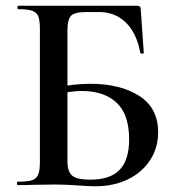

<svg xmlns="http://www.w3.org/2000/svg" viewBox="-20 -645 622 669"><path d="M249 1Q235 0 213.5 -1Q192 -2 166 -2L94 -1Q75 0 42 0Q39 0 39 -6Q39 -12 42 -12Q76 -12 91.5 -17Q107 -22 113 -36.5Q119 -51 119 -81V-544Q119 -574 113.5 -588Q108 -602 92 -607.5Q76 -613 43 -613Q41 -613 41 -619Q41 -625 43 -625H453Q465 -625 468 -621.5Q471 -618 471 -604L481 -461Q481 -458 476 -458Q471 -458 469 -461Q456 -530 418.5 -566.5Q381 -603 326 -603H278Q240 -603 227.5 -590Q215 -577 215 -538V-81Q215 -49 230.5 -34Q246 -19 294 -19Q365 -19 397.5 -54Q430 -89 430 -159Q430 -246 386.5 -287Q343 -328 264 -328Q233 -328 174 -317L170 -338Q232 -353 295 -353Q399 -353 465 -311Q531 -269 531 -184Q531 -130 503 -87Q475 -44 425.5 -20Q376 4 313 4Q287 4 249 1Z"/></svg>

Font: Cormorant Unicase SemiBold
Style: Regular
Weight: 600
Designer: Christian Thalmann (Catharsis Fonts)
Foundry: Catharsis Fonts
Version: Version 4.000